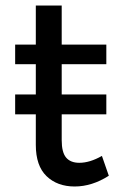

<svg xmlns="http://www.w3.org/2000/svg" viewBox="-20 -673 437 697"><path d="M375 -35Q314 4 251 4Q188 4 149 -33.5Q110 -71 110 -147V-258H35V-330H110V-440H35V-511H110V-653H204V-511H366V-440H204V-330H366V-258H204V-164Q204 -120 220 -101Q236 -82 268 -82Q306 -82 350 -107Z"/></svg>

Font: Montserrat arm2
Style: Regular
Weight: 400
Designer: Julieta Ulanovsky
Foundry: Julieta Ulanovsky
Version: Version 6.000